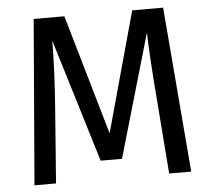

<svg xmlns="http://www.w3.org/2000/svg" viewBox="-50 -743 878 798"><g transform="rotate(-5 389.0 -344.5)"><path d="M659 -689H530L392 -188L247 -689H119L62 0H152L175 -304C183 -405 188 -512 188 -593L345 -78H434L583 -592C584 -535 591 -419 600 -311L624 0H716Z"/></g></svg>

Font: Fira Math
Style: Regular
Weight: 400
Designer: Xiangdong Zeng
Foundry: Xiangdong Zeng
Version: Version 0.3.4